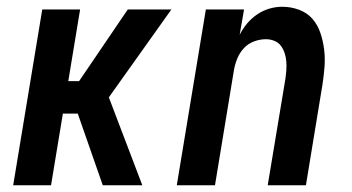

<svg xmlns="http://www.w3.org/2000/svg" viewBox="-20 -548 1040 568"><path d="M19 0 105 -520H217L182 -308H214L358 -520H487L302 -260L401 0H284L210 -212H166L131 0Z M503 0 589 -520H702L689 -445Q698 -463 711 -478.5Q724 -494 741 -505.5Q758 -517 777 -522.5Q796 -528 815 -528Q841 -528 865 -519Q889 -510 904.5 -492Q920 -474 928 -450Q936 -426 939 -401Q942 -376 940 -350Q938 -324 934 -298L885 0H772L824 -313Q826 -326 827 -339.5Q828 -353 827 -366Q826 -379 822 -391Q818 -403 811 -412.5Q804 -422 792 -427Q780 -432 767 -432Q749 -432 731.5 -425.5Q714 -419 701.5 -405.5Q689 -392 682 -375Q675 -358 672 -340L616 0Z"/></svg>

Font: Iosevka Term Curly
Style: Bold Italic
Weight: 700
Italic angle: -9°
Designer: Belleve Invis
Foundry: Belleve Invis
Version: Version 32.3.0